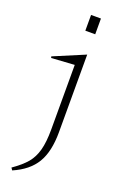

<svg xmlns="http://www.w3.org/2000/svg" viewBox="-165 -664 612 962"><g transform="rotate(20 140.5 -182.5)"><path d="M26.9 -353 192.9 -422.9V-8.8Q192.9 94.2 156.5 155Q120.1 215.8 38.1 251L29.8 238.8Q78.1 205.1 103.3 175Q128.4 145 140.1 102.1Q151.9 59.1 151.9 -8.8V-353L28.8 -345.2ZM143.1 -532.2V-616.2H195.8V-532.2Z"/></g></svg>

Font: Halibut Thin
Style: Regular
Weight: 250
Designer: Matteo Maggi
Foundry: Collletttivo
Version: Version 3.080 | FøM Fix